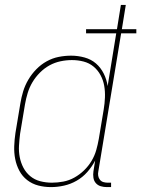

<svg xmlns="http://www.w3.org/2000/svg" viewBox="-20 -755 576 783"><path d="M188 8Q161 8 136 1.5Q111 -5 91 -20.5Q71 -36 59 -58.5Q47 -81 42 -106.5Q37 -132 38 -159Q39 -186 43 -213L63 -333Q67 -358 74.5 -382.5Q82 -407 95.5 -430Q109 -453 128 -472.5Q147 -492 170.5 -505Q194 -518 219.5 -523Q245 -528 270 -528Q298 -528 325 -520.5Q352 -513 371.5 -496Q391 -479 403 -455Q415 -431 419 -404L454 -619H331V-636H457L473 -735H493L477 -636H536V-619H474L381 -56Q379 -47 380.5 -38Q382 -29 387.5 -22Q393 -15 401.5 -12.5Q410 -10 419 -10H433V8H416Q403 8 391 4.5Q379 1 371 -8Q363 -17 361 -30Q359 -43 361 -56L368 -100Q355 -75 336 -53.5Q317 -32 292.5 -18Q268 -4 241 2Q214 8 188 8ZM192 -10Q215 -10 238.5 -14.5Q262 -19 283.5 -31Q305 -43 323 -60.5Q341 -78 353.5 -99Q366 -120 372.5 -143Q379 -166 383 -189L403 -309Q407 -333 408 -357.5Q409 -382 405 -405Q401 -428 390 -448.5Q379 -469 361.5 -483.5Q344 -498 321 -504Q298 -510 273 -510Q250 -510 226.5 -505Q203 -500 182 -488.5Q161 -477 143 -459Q125 -441 112.5 -420Q100 -399 93 -376Q86 -353 82 -330L62 -210Q59 -186 57.5 -161.5Q56 -137 60.5 -114Q65 -91 75.5 -71Q86 -51 103.5 -36.5Q121 -22 144 -16Q167 -10 192 -10Z"/></svg>

Font: Iosevka Thin
Style: Italic
Weight: 100
Italic angle: -9°
Monospace: yes
Designer: Belleve Invis
Foundry: Belleve Invis
Version: Version 32.5.0; ttfautohint (v1.8.4)